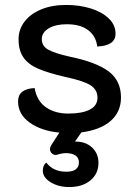

<svg xmlns="http://www.w3.org/2000/svg" viewBox="-20 -529 549 776"><path d="M309 6 283 43Q327 43 352.5 67.5Q378 92 378 129Q378 173 345.5 200Q313 227 260 227Q216 227 184.5 207.5Q153 188 153 161Q153 139 167 128Q195 165 248 165Q273 165 286 155.5Q299 146 299 128Q299 110 286.5 100.5Q274 91 251 90Q234 89 212 96Q201 100 191.5 92.5Q182 85 182 73Q182 66 187 58L220 7Q147 0 100 -33.5Q53 -67 53 -119Q53 -170 120 -173Q129 -121 165.5 -95.5Q202 -70 256 -70Q312 -70 343 -86Q374 -102 374 -134Q374 -166 346.5 -184Q319 -202 244 -218Q175 -234 135 -251Q95 -268 75 -296.5Q55 -325 55 -370Q55 -410 79 -441.5Q103 -473 146.5 -491Q190 -509 247 -509Q301 -509 346.5 -495Q392 -481 419.5 -454.5Q447 -428 447 -393Q447 -344 373 -341Q368 -383 336.5 -407Q305 -431 250 -431Q205 -431 177 -414.5Q149 -398 149 -371Q149 -343 174.5 -328.5Q200 -314 262 -300Q369 -278 419 -240.5Q469 -203 469 -135Q469 -77 427.5 -40.5Q386 -4 309 6Z"/></svg>

Font: K2D Medium
Style: Regular
Weight: 500
Designer: Katatrad Aksorn Co.,Ltd.
Foundry: Cadson Demak Co.,Ltd.
Version: Version 1.000; ttfautohint (v1.6)